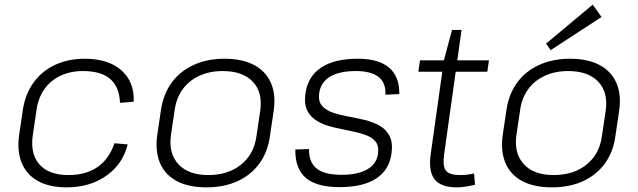

<svg xmlns="http://www.w3.org/2000/svg" viewBox="-20 -800 2749 827"><path d="M267 7Q194 7 145 -19.5Q96 -46 74.5 -96Q53 -146 62 -216L78 -324Q88 -393 123.5 -443Q159 -493 216 -520Q273 -547 345 -547Q446 -547 502.5 -497.5Q559 -448 556 -362L497 -357Q494 -426 454.5 -460Q415 -494 337 -494Q283 -494 240 -473.5Q197 -453 170.5 -415Q144 -377 137 -324L121 -216Q110 -136 150.5 -91Q191 -46 275 -46Q350 -46 400 -80.5Q450 -115 473 -183L530 -178Q509 -93 438 -43Q367 7 267 7Z M869 7Q793 7 742.5 -19.5Q692 -46 670 -96Q648 -146 657 -216L673 -324Q683 -394 719 -443.5Q755 -493 813.5 -520Q872 -547 947 -547Q1023 -547 1073.5 -520.5Q1124 -494 1146.5 -444Q1169 -394 1159 -324L1143 -216Q1134 -146 1097.5 -96Q1061 -46 1003 -19.5Q945 7 869 7ZM877 -46Q963 -46 1019 -91.5Q1075 -137 1085 -216L1101 -324Q1112 -403 1068.5 -448.5Q1025 -494 939 -494Q883 -494 838.5 -473.5Q794 -453 766.5 -415Q739 -377 732 -324L716 -216Q706 -138 749 -92Q792 -46 877 -46Z M1443 6Q1344 6 1297.5 -33.5Q1251 -73 1252 -156L1311 -158Q1310 -101 1344 -74Q1378 -47 1451 -47Q1520 -47 1561 -70Q1602 -93 1608 -137Q1613 -172 1597 -191Q1581 -210 1551 -220Q1521 -230 1485 -237Q1449 -244 1413 -252.5Q1377 -261 1348 -277.5Q1319 -294 1304 -322.5Q1289 -351 1296 -400Q1307 -472 1364 -509.5Q1421 -547 1521 -547Q1611 -547 1656 -508.5Q1701 -470 1700 -395L1640 -392Q1643 -443 1610.5 -468.5Q1578 -494 1513 -494Q1442 -494 1402 -470Q1362 -446 1355 -400Q1350 -365 1366 -345.5Q1382 -326 1412 -315.5Q1442 -305 1478 -298.5Q1514 -292 1550 -283.5Q1586 -275 1614.5 -259Q1643 -243 1658 -214Q1673 -185 1666 -137Q1656 -67 1599.5 -30.5Q1543 6 1443 6Z M1948 7Q1879 7 1852 -27.5Q1825 -62 1835 -135L1892 -540L1927 -671H1968L1893 -135Q1886 -83 1901 -64.5Q1916 -46 1962 -46Q1977 -46 1991.5 -47.5Q2006 -49 2022 -53L2026 -4Q2013 -1 1999.5 1.5Q1986 4 1973 5.5Q1960 7 1948 7ZM1789 -540H2086L2079 -491H1782Z M2357 7Q2281 7 2230.5 -19.5Q2180 -46 2158 -96Q2136 -146 2145 -216L2161 -324Q2171 -394 2207 -443.5Q2243 -493 2301.5 -520Q2360 -547 2435 -547Q2511 -547 2561.5 -520.5Q2612 -494 2634.5 -444Q2657 -394 2647 -324L2631 -216Q2622 -146 2585.5 -96Q2549 -46 2491 -19.5Q2433 7 2357 7ZM2365 -46Q2451 -46 2507 -91.5Q2563 -137 2573 -216L2589 -324Q2600 -403 2556.5 -448.5Q2513 -494 2427 -494Q2371 -494 2326.5 -473.5Q2282 -453 2254.5 -415Q2227 -377 2220 -324L2204 -216Q2194 -138 2237 -92Q2280 -46 2365 -46ZM2571 -727 2352 -584 2332 -612 2533 -780Z"/></svg>

Font: Pathway Extreme 8pt Thin 12pt Thin
Style: Italic
Weight: 250
Italic angle: -8°
Version: Version 1.001;gftools[0.9.26]